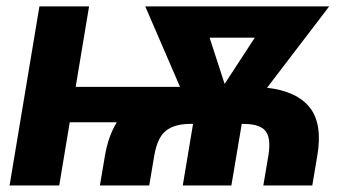

<svg xmlns="http://www.w3.org/2000/svg" viewBox="-20 -565 1083 585"><path d="M251.4 -545.5 210.6 -300.4H528.4L422.6 -545.5H983L793.7 -297.6Q884.2 -287.3 923.8 -237.4Q963.4 -187.5 946.7 -90.2L931.5 0H782.3L797.6 -90.2Q806.5 -143.8 789.1 -165.7Q771.7 -187.5 721.6 -187.5H716.6L685 0H536.9L568.2 -187.5H559.7Q511.7 -187.5 485.4 -166.5Q459.2 -145.6 449.9 -90.2L434.7 0H284.4L299.7 -90.2Q309.7 -149.9 335.9 -192.5H192.5L160.5 0H9.2L100.1 -545.5ZM664.4 -309.3 756.4 -450.3H618.6Z"/></svg>

Font: Karasuma Gothic
Style: Bold Italic
Weight: 700
Italic angle: 9.39998°
Designer: Rasmus Andersson / Ryoko Nishizuka
Foundry: Genbu
Version: Version 1.00